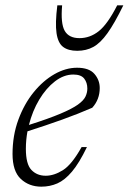

<svg xmlns="http://www.w3.org/2000/svg" viewBox="-20 -690 482 720"><path d="M306 -138.5Q277 -78.5 250 -46.5Q223 -14.5 195 -2.2Q167 10 135 10Q89 10 58 -19Q27 -48 27 -112.5Q27 -182 48.8 -241Q70.5 -300 106 -343.8Q141.5 -387.5 184 -411.8Q226.5 -436 269 -436Q314 -436 334 -413Q354 -390 354 -360Q354 -317 326 -286Q274.5 -263.5 212.5 -241.2Q150.5 -219 83 -197.5Q77 -164.5 77 -132Q77 -74.5 97.8 -52.8Q118.5 -31 151.5 -31Q182.5 -31 215.8 -51.8Q249 -72.5 286 -138.5ZM255 -410.5Q219.5 -410.5 186.2 -385Q153 -359.5 127.2 -316.5Q101.5 -273.5 88.5 -221.5Q162.5 -245 206.2 -263.5Q250 -282 271.8 -297.5Q293.5 -313 300.5 -327.8Q307.5 -342.5 307.5 -358Q307.5 -380 295.8 -395.2Q284 -410.5 255 -410.5ZM278 -547Q317.5 -547 350.5 -573.2Q383.5 -599.5 419.5 -670H442.5Q409.5 -602.5 383 -565.5Q356.5 -528.5 330 -514Q303.5 -499.5 269.5 -499.5Q236 -499.5 216.8 -514Q197.5 -528.5 192 -565.5Q186.5 -602.5 195 -670H213Q207 -601.5 222.8 -574.2Q238.5 -547 278 -547Z"/></svg>

Font: Newsreader 16pt Light
Style: Italic
Weight: 300
Italic angle: -17°
Designer: Hugues Gentile
Foundry: Production Type
Version: Version 1.003; ttfautohint (v1.8.3)